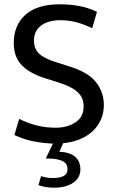

<svg xmlns="http://www.w3.org/2000/svg" viewBox="-20 -659 545 893"><path d="M257 -639Q303 -639 346 -631.5Q389 -624 431 -604L409 -528Q366 -548 331.5 -556.5Q297 -565 261 -565Q204 -565 171 -540Q138 -515 138 -470Q138 -432 162.5 -409Q187 -386 243 -369L306 -349Q392 -322 427.5 -275.5Q463 -229 463 -171Q463 -133 449 -102Q435 -71 410 -48Q385 -25 350.5 -11Q316 3 274 7L256 47Q284 48 303 55Q322 62 333 73.5Q344 85 349 98.5Q354 112 354 127Q354 169 319.5 191.5Q285 214 233 214Q210 214 190.5 210.5Q171 207 159 202L171 160Q184 165 198 167Q212 169 226 169Q294 169 294 129Q294 119 290.5 109.5Q287 100 276 93Q265 86 245.5 82Q226 78 193 78L226 9Q181 7 136.5 -1.5Q92 -10 47 -31L69 -106Q112 -85 153 -75Q194 -65 239 -65Q293 -65 331 -90Q369 -115 369 -164Q369 -182 363.5 -197.5Q358 -213 344.5 -227Q331 -241 308 -253Q285 -265 250 -276L187 -296Q118 -318 81 -356Q44 -394 44 -459Q44 -542 98.5 -590.5Q153 -639 257 -639Z"/></svg>

Font: Mukta Vaani
Style: Regular
Weight: 400
Designer: Noopur Datye, Girish Dalvi, Yashodeep Gholap, Pallavi Karambelkar
Foundry: Ek Type
Version: Version 2.538;PS 1.000;hotconv 16.6.51;makeotf.lib2.5.65220;